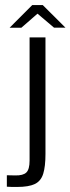

<svg xmlns="http://www.w3.org/2000/svg" viewBox="-20 -739 279 760"><path d="M47.6 1Q38.9 1 27.7 1Q16.6 1 7.1 0V-45.3L40.4 -44.6Q71.5 -43.9 84.3 -56.3Q97.1 -68.6 97.1 -103.3V-591H160V-129.8Q160 -80.3 151.1 -51.4Q142.2 -22.4 118 -10.7Q93.8 1 47.6 1ZM18 -629.2 107.6 -718.9H149.3L239.2 -629.4H194L128.5 -684.9L64.5 -629.2Z"/></svg>

Font: Alumni Sans SC Thin
Style: Regular
Weight: 100
Designer: Robert E. Leuschke
Foundry: Robert E. Leuschke
Version: Version 1.018